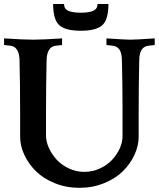

<svg xmlns="http://www.w3.org/2000/svg" viewBox="-25 -923 782 946"><path d="M658.2 -366.2V-249.5Q658.2 -204.6 637.5 -159.9Q616.7 -115.2 580.1 -79.1Q543.5 -43 487.3 -20.3Q431.2 2.4 366.2 2.4Q301.3 2.4 245.1 -20.3Q189 -43 152.3 -79.1Q115.7 -115.2 95 -159.9Q74.2 -204.6 74.2 -249.5V-366.2Q74.2 -501.5 71.3 -625.5Q69.8 -692.9 25.9 -697.8L-4.9 -701.2V-733.9Q90.3 -727.5 138.2 -727.5Q186.5 -727.5 280.8 -733.9V-701.2L250 -697.8Q206.1 -692.9 204.6 -625.5Q201.7 -501.5 201.7 -366.2V-254.4Q201.7 -226.1 215.6 -194.8Q229.5 -163.6 253.4 -137.2Q277.3 -110.8 313.5 -93.5Q349.6 -76.2 390.1 -76.2Q430.7 -76.2 466.8 -92.8Q502.9 -109.4 526.9 -135Q550.8 -160.6 564.7 -190.9Q578.6 -221.2 578.6 -249.5V-402.8Q578.6 -501.5 575.7 -625.5Q575.2 -660.6 564 -678Q552.7 -695.3 529.8 -697.8L499.5 -701.2V-733.9Q593.8 -727.5 618.2 -727.5Q643.1 -727.5 737.3 -733.9V-701.2L707 -697.8Q684.1 -695.3 672.9 -678Q661.6 -660.6 661.1 -625.5Q658.2 -501.5 658.2 -366.2ZM455.6 -903.3H509.3Q509.3 -826.7 479.2 -799.1Q449.2 -771.5 373 -771.5Q296.9 -771.5 266.8 -799.1Q236.8 -826.7 236.8 -903.3H290.5Q290.5 -879.4 311.3 -869.9Q332 -860.4 373 -860.4Q414.1 -860.4 434.8 -869.9Q455.6 -879.4 455.6 -903.3Z"/></svg>

Font: Flanker
Style: Bold
Weight: 700
Designer: Flanker
Foundry: Flanker
Version: Version 2.021